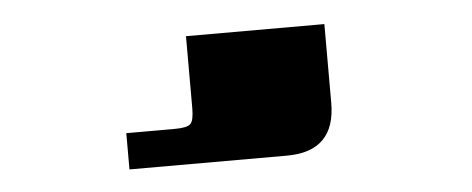

<svg xmlns="http://www.w3.org/2000/svg" viewBox="-29 -7 764 311"><g transform="rotate(-5 352.5 148.5)"><path d="M281 162V45H506V173Q506 252 427 252H171V193H250Q270 193 275.5 187.5Q281 182 281 162Z"/></g></svg>

Font: Sarpanch Black
Style: Regular
Weight: 900
Designer: Manushi Parikh (Devanagari and Latin), Jyotish Sonowal (Devanagari)
Foundry: Indian Type Foundry
Version: Version 2.004;PS 1.0;hotconv 1.0.78;makeotf.lib2.5.61930; tt